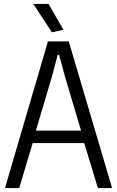

<svg xmlns="http://www.w3.org/2000/svg" viewBox="-20 -949 591 969"><path d="M7 -6 222 -740H327L544 -6V0H474L405 -227H145L77 0H7ZM389 -290 308 -562 278 -672H271L242 -562L161 -290ZM242 -786 148 -929H225L300 -799Z"/></svg>

Font: Encode Sans Compressed
Style: Regular
Weight: 400
Designer: Pablo Impallari, Andres Torresi
Foundry: Pablo Impallari, Andres Torresi
Version: Version 1.000; ttfautohint (v1.00) -l 8 -r 50 -G 200 -x 14 -